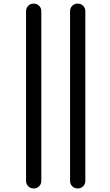

<svg xmlns="http://www.w3.org/2000/svg" viewBox="-20 -853 611 1069"><path d="M125 154.3V-791Q125 -808.6 137.2 -820.8Q149.4 -833 167.5 -833Q185.5 -833 197.8 -820.8Q210 -808.6 210 -791V154.3Q210 171.9 197.8 184.1Q185.5 196.3 167.5 196.3Q149.4 196.3 137.2 184.1Q125 171.9 125 154.3ZM370.1 154.3V-791Q370.1 -808.6 382.3 -820.8Q394.5 -833 412.6 -833Q430.7 -833 442.9 -820.8Q455.1 -808.6 455.1 -791V154.3Q455.1 171.9 442.9 184.1Q430.7 196.3 412.6 196.3Q394.5 196.3 382.3 184.1Q370.1 171.9 370.1 154.3Z"/></svg>

Font: Gen Jyuu Gothic P Regular
Style: Regular
Weight: 400
Designer: [Source Han Sans]
Ryoko NISHIZUKA  (kana & ideographs); Paul D. Hunt (Latin, Greek & Cyrillic); Wenlong ZHANG  (bopomofo
Version: Version 1.002.20150607